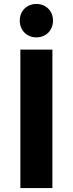

<svg xmlns="http://www.w3.org/2000/svg" viewBox="-20 -951 368 971"><path d="M164 -762C213 -762 248 -798 248 -847C248 -895 213 -931 164 -931C115 -931 80 -895 80 -847C80 -798 115 -762 164 -762ZM83 0H245V-700H83Z"/></svg>

Font: AWKNG-Font
Style: Bold
Weight: 700
Designer: Awakening Church
Foundry: Awakening Church
Version: Version 1.700;PS 001.700;hotconv 1.0.88;makeotf.lib2.5.64775